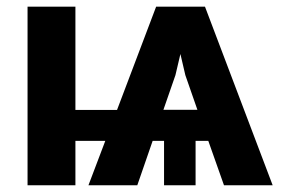

<svg xmlns="http://www.w3.org/2000/svg" viewBox="-20 -548 838 568"><path d="M463.4 -223.1H564L528.3 -325.7L513.7 -388.2L499 -325.7ZM203.1 -222.7H326.2L441.9 -528.3H586.4L786.6 0H642.6L596.2 -131.3H558.6V0H465.3V-131.3H431.6L386.2 0H241.7L291.5 -131.3H203.1V0H61.5V-528.3H203.1Z"/></svg>

Font: MAUL Bold
Style: Bold
Weight: 700
Designer: MAUL
Version: Version 1.0; 2020; ttfautohint (v1.8.3)